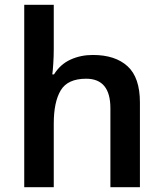

<svg xmlns="http://www.w3.org/2000/svg" viewBox="-20 -780 680 800"><path d="M204 -576Q204 -545 202 -515Q200 -485 198 -470H205Q231 -512 273.5 -531.5Q316 -551 367 -551Q460 -551 511.5 -504Q563 -457 563 -353V0H440V-329Q440 -452 339 -452Q262 -452 233 -403.5Q204 -355 204 -265V0H81V-760H204Z"/></svg>

Font: Noto Sans New Tai Lue SemiBold
Style: Regular
Weight: 600
Version: Version 2.003